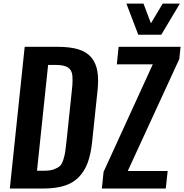

<svg xmlns="http://www.w3.org/2000/svg" viewBox="-20 -1077 1052 1097"><path d="M770 -878.4 702.1 -1056.6H799.8L842.3 -943.8L909.7 -1056.6H1007.8L901.4 -878.4ZM562 0 571.8 -95.2 853 -709.5H647.5L657.7 -809.6H1011.7L1004.4 -739.7L710 -100.1H938L927.2 0ZM191.4 -101.6H234.9Q266.1 -101.6 287.6 -109.4Q309.1 -117.2 321.3 -127.7Q333.5 -138.2 341.6 -163.6Q349.6 -189 352.5 -208.5Q355.5 -228 359.9 -269.5L390.6 -560.5Q394.5 -594.2 394.5 -619.6Q394.5 -632.8 393.6 -644.5Q390.6 -676.8 368.4 -691.4Q346.2 -706.1 296.4 -706.1H254.9ZM36.1 0 121.1 -809.6H308.1Q380.9 -809.6 428.2 -794.9Q475.6 -780.3 502 -748.5Q528.3 -716.8 536.1 -670.9Q540.5 -646.5 540.5 -615.7Q540.5 -588.9 537.1 -557.6L506.3 -265.6Q499 -196.3 481.2 -147.9Q463.4 -99.6 430.9 -65.7Q398.4 -31.7 348.9 -15.9Q299.3 0 229.5 0Z"/></svg>

Font: Oswald
Style: Medium
Weight: 500
Designer: Vernon Adams
Foundry: Vernon Adams
Version: 3.0; ttfautohint (v0.94.23-7a4d-dirty) -l 8 -r 50 -G 150 -x 